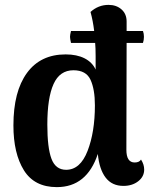

<svg xmlns="http://www.w3.org/2000/svg" viewBox="-20 -753 629 787"><path d="M571 -58Q571 -29 546.5 -10Q522 9 486 9Q439 9 413 -25Q387 -59 381 -122Q336 14 213 14Q121 14 78 -55Q35 -124 35 -239Q35 -378 90.5 -454Q146 -530 249 -530Q295 -530 326.5 -514Q358 -498 372 -468V-522Q372 -557 370 -577H271Q267 -595 267 -602Q267 -610 271 -626H366Q361 -668 351 -704Q383 -733 425 -733Q457 -733 478 -714.5Q499 -696 499 -665V-626H566Q570 -615 570 -602Q570 -589 566 -577H499L498 -139Q498 -87 532 -87Q551 -87 558 -99Q571 -79 571 -58ZM369 -321Q369 -387 351 -426Q333 -465 281 -465Q225 -465 199.5 -408.5Q174 -352 174 -242Q174 -147 191 -102Q208 -57 251 -57Q309 -57 339 -134.5Q369 -212 369 -321Z"/></svg>

Font: Arima Madurai Black
Style: Regular
Weight: 900
Designer: Joana Correia and Natanael Gama
Foundry: NDISCOVER
Version: Version 1.019